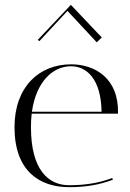

<svg xmlns="http://www.w3.org/2000/svg" viewBox="-20 -770 539 794"><path d="M468 -300C472 -448 371 -504 274 -504C142 -504 40 -411 40 -244C40 -62 144 4 266 4C335 4 393 -6 447 -27L444 -34C392 -14 334 -4 266 -4C179 -4 108 -69 108 -244C108 -263 109 -282 111 -300ZM274 -496C337 -496 398 -445 400 -308H112C129 -428 195 -496 274 -496ZM401 -615 273 -750 136 -605 143 -600 259 -725 380 -595Z"/></svg>

Font: Italiana
Style: Regular
Weight: 400
Designer: Santiago Orozco
Foundry: Santiago Orozco
Version: Version 1.000;PS 001.001;hotconv 1.0.56